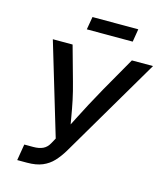

<svg xmlns="http://www.w3.org/2000/svg" viewBox="-131 -1010 955 1109"><g transform="rotate(15 347.0 -455.5)"><path d="M77.1 0 93.3 -97.2H146.5Q181.6 -97.2 204.8 -108.2Q228 -119.1 242.2 -145.5L259.8 -177.7L95.2 -727.5H213.4L270.5 -522Q286.1 -466.8 296.4 -417.7Q306.6 -368.7 314.2 -323Q321.8 -277.3 330.1 -231.4H297.9Q321.3 -277.3 344.2 -322.8Q367.2 -368.2 393.3 -417.2Q419.4 -466.3 450.7 -522L567.9 -727.5H694.3L340.8 -126.5Q317.9 -88.4 291.3 -59.8Q264.6 -31.2 227.5 -15.6Q190.4 0 135.3 0ZM557.1 -910.6 544.4 -833.5H270L283.2 -910.6Z"/></g></svg>

Font: Inter 20pt Medium
Style: Italic
Weight: 500
Italic angle: -9.3988°
Version: Version 4.001;git-66647c0bb